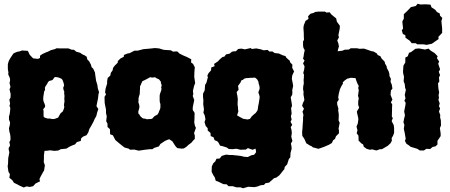

<svg xmlns="http://www.w3.org/2000/svg" viewBox="-20 -781 2408 1027"><path d="M107 222 87 213 66 202 55 197 45 182 30 170 33 151 25 137 21 109 23 94 24 65 26 55 30 34 27 21 26 12 34 -3 30 -21 36 -32V-48L34 -64L30 -78L28 -95L32 -110L34 -125L28 -142V-159L31 -167L34 -187L35 -204L31 -214L34 -228L30 -248L36 -258L37 -278L34 -290L31 -303L36 -316L31 -337L34 -351L33 -363L24 -383L25 -394L22 -411V-438L27 -455L34 -468L45 -485L53 -496L72 -504L84 -506L98 -511L129 -509L139 -488L157 -469L183 -466L194 -471V-483L205 -491L224 -500L237 -505L253 -513L273 -518L283 -523L300 -522H336H346L364 -515H375L389 -504L408 -499L423 -489L433 -485L444 -477L447 -463L457 -453L466 -436L470 -422L479 -413L488 -393L489 -384L491 -370L494 -349L501 -326L503 -309L510 -287L507 -279L504 -253L499 -229L496 -213L506 -198L500 -180L495 -160L486 -144L480 -130L468 -108L458 -91L452 -72L443 -58L424 -50L414 -41L412 -27L391 -21L382 -9L366 -3L351 4L335 14L305 17L292 24L272 26L247 23L235 25L218 26L215 50V68L214 86L220 103L216 130L208 144L197 164L191 177L194 189L171 200L157 215L139 219L122 216ZM261 -144 272 -145 291 -152 297 -163 304 -175 316 -185 322 -200 324 -210 322 -217 323 -227 325 -238 324 -254 325 -268 323 -283 324 -291 320 -300 318 -311 323 -325 320 -338 315 -352 310 -359 297 -365 286 -368 273 -369 266 -360 261 -353 251 -350 243 -348 237 -342 232 -332 225 -322 220 -312 221 -300 216 -291 214 -277 212 -265 211 -251 212 -243 215 -233 218 -227 222 -214 219 -206 211 -197 213 -187V-174V-164L214 -155L224 -150L235 -147H246Z M782 17 755 20 722 25 698 19 676 20 668 14 646 8 633 -2 617 -15 597 -32 584 -57 569 -63 568 -90 555 -102V-119L548 -133L551 -159L547 -176V-195L544 -209L540 -230L539 -263L547 -276L542 -287L545 -308L553 -334V-347L556 -364L570 -377L573 -392L582 -404L585 -418L593 -429L610 -446V-454L624 -468L642 -477L643 -487L660 -494L674 -497L699 -510H716L747 -518L781 -521L809 -524L831 -522L854 -515L861 -514L878 -513L894 -512L905 -505L928 -506L941 -494L961 -484L978 -477L1003 -464L1002 -447L1013 -439L1022 -421L1020 -398L1019 -371L1022 -349L1024 -337L1018 -321L1012 -295L1014 -277L1011 -268L1019 -246L1011 -207V-193L1021 -177L1020 -140L1019 -126L1023 -107L1028 -97L1018 -69L1022 -56V-38L1012 -28L1004 -18L988 -6L976 5L963 13L951 14L928 11L918 0L902 -25L886 -36L878 -34L862 -27L838 -11L830 2L805 10L795 17ZM765 -143 775 -144H784L794 -146L800 -153L807 -160L813 -163L822 -168L828 -177L831 -186L836 -197L838 -206V-225L835 -233L834 -245V-260V-270L836 -280L839 -288L842 -296L844 -306L842 -312L845 -326L841 -336L840 -345L830 -357L818 -362L809 -368L795 -366L783 -368L772 -362L763 -357L751 -351L742 -347L737 -337L733 -327L729 -319V-305L728 -296V-287L727 -276L724 -268L721 -255V-243L720 -234L724 -223L726 -209L724 -199L720 -186V-174L725 -169L729 -162L733 -157L741 -150L747 -147L758 -146Z M1266 221H1244L1225 215H1202L1193 205L1175 204L1146 190L1134 186L1129 168L1121 156L1112 138L1113 109L1121 92L1131 83L1138 68L1155 67L1166 53L1179 49L1189 46L1208 48H1222L1251 51L1267 53L1281 56L1282 57L1305 59L1326 49L1339 47L1350 33L1347 14L1331 20L1319 16L1306 11L1295 19L1265 20L1247 15H1241L1224 17L1204 16L1193 8L1171 1L1157 -2L1150 -16L1143 -25L1128 -31L1122 -47L1107 -53L1106 -70L1091 -83V-95L1080 -108L1074 -128L1079 -143L1075 -164L1068 -178L1071 -196L1067 -224L1068 -244L1066 -261V-280L1075 -298L1077 -327L1084 -338L1092 -368L1089 -376L1095 -389L1109 -405L1110 -420L1128 -427L1125 -439L1146 -453L1155 -463L1170 -476L1180 -478L1189 -490L1208 -494L1220 -504L1227 -506L1242 -507L1254 -519L1271 -521L1290 -517L1321 -524L1327 -519L1351 -522L1376 -517L1390 -512L1411 -514L1422 -505L1436 -506L1450 -497L1471 -495L1493 -485L1507 -481L1512 -472L1531 -455V-449L1544 -435L1543 -418L1553 -399L1543 -377L1541 -359L1546 -335L1548 -321L1543 -298L1544 -289L1543 -274L1535 -261L1540 -230L1542 -215L1537 -202L1539 -183L1540 -174L1536 -159L1540 -141L1534 -130L1543 -113L1535 -101L1539 -87L1541 -70L1538 -50L1544 -27L1536 -13L1539 1L1540 15L1534 37L1533 60L1525 70L1516 98L1503 112L1501 124L1494 132L1475 156L1458 169L1446 172L1435 182L1419 196L1400 199L1392 208L1374 210L1356 217L1340 220L1308 218L1280 226ZM1304 -142 1317 -145 1326 -158 1338 -169 1348 -177 1357 -190 1359 -198 1361 -214 1364 -227 1366 -241 1368 -253 1369 -264 1366 -275 1362 -286 1364 -294 1367 -300 1369 -310 1367 -324 1364 -332 1362 -345 1355 -357 1344 -366 1331 -365H1323L1311 -364L1297 -363L1288 -361L1279 -354L1271 -351L1266 -339L1260 -331L1253 -321L1255 -312L1256 -300L1250 -294L1246 -288L1248 -276L1250 -267L1252 -250L1251 -231V-219L1253 -208V-199L1255 -186L1252 -176L1248 -164L1260 -157L1267 -153L1280 -146L1291 -144Z M1618 -15 1613 -27 1607 -40 1597 -54 1596 -75 1598 -94 1599 -112 1600 -126 1601 -137V-152L1603 -167L1598 -184L1606 -199L1596 -215L1600 -229L1608 -246L1606 -260L1603 -276L1604 -289L1601 -304L1602 -320L1605 -334L1604 -354L1605 -361L1606 -382L1602 -390L1607 -410L1609 -426L1601 -442L1609 -457L1601 -467L1604 -480L1606 -495L1610 -513L1603 -525L1601 -538V-559L1606 -568L1605 -589V-602L1603 -632L1605 -646L1611 -661L1614 -669L1630 -680L1628 -694L1640 -707L1660 -713L1665 -717L1685 -719H1718L1726 -714L1744 -715L1751 -705L1770 -689L1778 -683L1782 -665L1793 -650L1798 -643L1797 -627L1790 -593L1793 -581L1784 -565L1790 -548L1793 -533L1789 -520L1786 -507L1797 -508L1812 -510L1823 -515L1846 -516L1856 -523H1889L1903 -520L1927 -521L1942 -516L1968 -507L1977 -506L1996 -495L2000 -487L2015 -480L2021 -468L2037 -452L2040 -440L2048 -427L2049 -418L2059 -399L2063 -385V-375L2071 -359L2069 -344L2076 -327L2079 -307L2071 -297L2069 -274L2079 -248L2071 -234L2078 -222L2077 -206V-192L2076 -158L2081 -149L2075 -133L2086 -112L2088 -97V-70L2082 -54L2075 -43L2076 -28L2069 -15L2054 -1L2042 6L2023 17H2013L1993 24L1971 18L1958 20L1941 15L1926 4L1922 -9L1914 -13L1898 -29V-43L1897 -56L1888 -68L1892 -84L1887 -104L1894 -121L1897 -145L1895 -155L1890 -177L1889 -185L1901 -205L1896 -220V-239L1899 -254L1895 -269L1899 -298L1896 -311L1899 -321L1891 -336L1885 -352L1882 -363L1857 -365L1837 -360L1823 -350L1813 -340L1815 -335L1806 -320L1798 -303L1792 -279L1789 -260L1792 -248L1783 -234L1784 -221L1790 -200L1789 -190L1792 -171V-158L1791 -137L1797 -124L1791 -93L1793 -84V-68L1777 -52L1772 -38L1762 -31L1755 -16L1740 -7L1733 -4L1717 3L1698 10L1683 15L1665 10L1653 7L1648 2L1637 -3Z M2212 -544 2203 -550H2182L2172 -563L2149 -579L2148 -593L2135 -599L2129 -619L2136 -628L2132 -666L2140 -681V-705L2159 -723L2178 -743L2204 -749L2214 -761L2229 -757L2258 -758L2283 -756L2288 -742L2309 -728L2317 -717L2332 -709L2334 -697L2346 -685L2341 -668L2345 -629V-605L2325 -584L2326 -572L2307 -559L2290 -547L2262 -541L2244 -544ZM2247 24H2226L2212 15L2176 4L2168 -3L2154 -12L2146 -27L2150 -39L2145 -69L2140 -92L2143 -113L2138 -127L2141 -144L2146 -164L2142 -185L2148 -216L2150 -231L2143 -242L2149 -255L2145 -273L2151 -301L2147 -311L2145 -331L2139 -346L2141 -370L2136 -392V-403L2138 -430L2148 -447V-473L2161 -480L2168 -499L2178 -502L2202 -520L2221 -522L2253 -516L2272 -521L2284 -510L2305 -497L2321 -480L2317 -470L2329 -452L2324 -440L2334 -410L2327 -397L2334 -379L2328 -367L2330 -345L2323 -335L2325 -307L2329 -287L2326 -272L2328 -257L2325 -247L2332 -228L2328 -213L2334 -201L2328 -184L2335 -166L2334 -154L2338 -138L2339 -110L2333 -96L2337 -67V-53L2320 -28V-8L2309 2L2294 5L2281 16L2261 15Z"/></svg>

Font: Winky Rough ExtraBold
Style: Regular
Weight: 800
Designer: Simon Atzbach
Foundry: typofactur
Version: Version 1.206; ttfautohint (v1.8.4.7-5d5b)